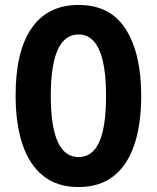

<svg xmlns="http://www.w3.org/2000/svg" viewBox="-20 -745 633 775"><path d="M550 -358Q550 -244 522.5 -161.5Q495 -79 439 -34.5Q383 10 297 10Q211 10 154.5 -35Q98 -80 70.5 -163Q43 -246 43 -359Q43 -539 108 -632Q173 -725 297 -725Q426 -725 488 -626.5Q550 -528 550 -358ZM185 -358Q185 -111 297 -111Q353 -111 380.5 -171.5Q408 -232 408 -358Q408 -606 297 -606Q185 -606 185 -358Z"/></svg>

Font: Noto Sans Myanmar ExtraCondensed
Style: Bold
Weight: 700
Width: 2
Designer: Monotype Design Team
Foundry: Monotype Imaging Inc.
Version: Version 2.107; ttfautohint (v1.8.4.7-5d5b)